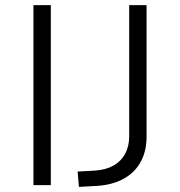

<svg xmlns="http://www.w3.org/2000/svg" viewBox="-20 -725 705 752"><path d="M111 0V-705H179V0ZM289 7 284 -53 354 -57Q395 -60 424.5 -76.5Q454 -93 470 -122.5Q486 -152 486 -191V-705H554V-189Q554 -133 531 -91Q508 -49 464.5 -25Q421 -1 361 3Z"/></svg>

Font: Nunito Sans 10pt SemiExpanded Light
Style: Regular
Weight: 300
Width: 6
Designer: Vernon Adams
Foundry: Vernon Adams
Version: Version 3.101;gftools[0.9.27]